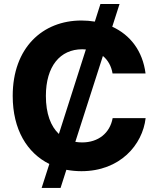

<svg xmlns="http://www.w3.org/2000/svg" viewBox="-20 -839 782 952"><path d="M186.5 92.8H280.3L309.1 2.9C333 7.3 357.9 9.8 383.8 9.8C575.2 9.8 687 -121.1 702.1 -253.4H538.6C524.9 -178.7 467.3 -132.8 387.2 -132.8C375.5 -132.8 364.3 -133.8 353.5 -135.7L490.2 -561.5C515.1 -541 532.2 -511.2 538.1 -474.6H701.7C687.5 -585.9 626.5 -665.5 536.6 -706.5L572.8 -819.3H478L450.2 -731.9C428.7 -735.4 406.7 -737.3 383.8 -737.3C191.4 -737.3 43 -602.5 43 -363.3C43 -196.8 114.3 -80.6 224.6 -25.9ZM207.5 -363.3C207.5 -510.3 277.8 -594.7 387.7 -594.7L405.8 -593.8L272 -174.8C231.4 -212.9 207.5 -275.9 207.5 -363.3Z"/></svg>

Font: Raveo
Style: Bold
Weight: 700
Designer: Jakub Foglar, Rasmus Andersson (Inter)
Foundry: Jakubfoglar.com
Version: Version 1.100;Glyphs 3.2.3 (3260)